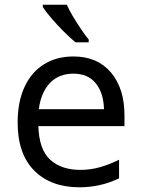

<svg xmlns="http://www.w3.org/2000/svg" viewBox="-20 -786 603 816"><path d="M318 10Q196 10 125.5 -61Q55 -132 55 -265Q55 -353 84 -416Q113 -479 166.5 -512.5Q220 -546 292 -546Q394 -546 451.5 -478Q509 -410 509 -296V-250H143Q146 -150 193.5 -107Q241 -64 322 -64Q365 -64 405 -75.5Q445 -87 486 -107V-28Q444 -8 402 1Q360 10 318 10ZM422 -322Q420 -391 387 -432Q354 -473 292 -473Q230 -473 192 -433Q154 -393 145 -322ZM301 -606Q279 -624 251 -652Q223 -680 198.5 -708.5Q174 -737 162 -756V-766H264Q274 -743 290.5 -715.5Q307 -688 324.5 -662Q342 -636 357 -618V-606Z"/></svg>

Font: Noto Sans Mono SemiCondensed
Style: Regular
Weight: 400
Width: 4
Designer: Monotype Design Team
Foundry: Monotype Imaging Inc.
Version: Version 2.014